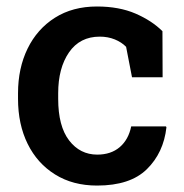

<svg xmlns="http://www.w3.org/2000/svg" viewBox="-20 -558 565 588"><path d="M277.3 10.3Q203.1 10.3 148.7 -23.7Q94.2 -57.6 64.7 -117.4Q35.2 -177.2 35.2 -255.4V-272.5Q35.2 -349.1 64.5 -409.2Q93.8 -469.2 148.2 -503.7Q202.6 -538.1 276.9 -538.1Q344.7 -538.1 395 -516.4Q445.3 -494.6 477.5 -462.4L478 -321.3H384.3L366.2 -414.6Q352.5 -428.7 331.5 -437.3Q310.5 -445.8 285.6 -445.8Q224.6 -445.8 191.4 -397.7Q158.2 -349.6 158.2 -272.5V-255.4Q158.2 -171.4 191.7 -127.9Q225.1 -84.5 277.8 -84.5Q319.8 -84.5 346.7 -107.4Q373.5 -130.4 381.8 -170.9H488.3L489.7 -168Q481 -90.3 429.9 -40Q378.9 10.3 277.3 10.3Z"/></svg>

Font: Roboto Slab Medium
Style: Regular
Weight: 500
Designer: Google
Version: Version 2.001; ttfautohint (v1.8.3)